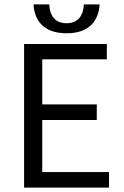

<svg xmlns="http://www.w3.org/2000/svg" viewBox="-20 -857 567 877"><path d="M90 0H478V-71H173V-309H422V-380H173V-586H468V-656H90ZM284 -705C395 -705 431 -770 435 -837H363C361 -790 340 -751 284 -751C228 -751 207 -790 205 -837H133C137 -770 173 -705 284 -705Z"/></svg>

Font: Giro Sans Regular
Style: Regular
Weight: 400
Designer: Paul D. Hunt
Foundry: Adobe Systems Incorporated
Version: Version 1.000;PS 1.0;hotconv 1.0.88;makeotf.lib2.5.647800